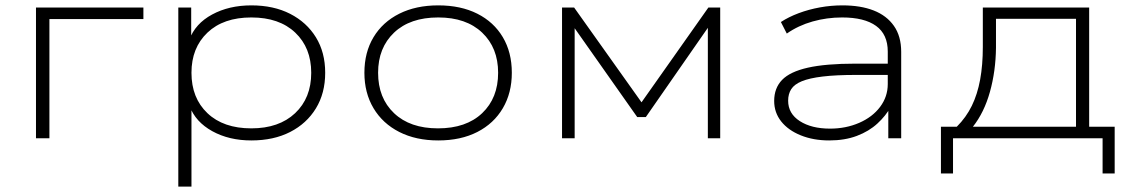

<svg xmlns="http://www.w3.org/2000/svg" viewBox="-20 -515 4217 715"><path d="M114 0V-487H514V-444H164V0Z M644 180V-487H692V-367H685Q707 -427 770 -461Q833 -495 916 -495Q999 -495 1060.5 -463.5Q1122 -432 1156.5 -376Q1191 -320 1191 -244Q1191 -168 1156.5 -111.5Q1122 -55 1060.5 -23.5Q999 8 916 8Q833 8 770.5 -26.5Q708 -61 686 -120H693V180ZM916 -37Q1019 -37 1079 -93.5Q1139 -150 1139 -244Q1139 -337 1079.5 -393.5Q1020 -450 916 -450Q812 -450 752.5 -393.5Q693 -337 693 -244Q693 -150 752.5 -93.5Q812 -37 916 -37Z M1612 8Q1529 8 1467 -23.5Q1405 -55 1371 -112Q1337 -169 1337 -244Q1337 -320 1371 -376.5Q1405 -433 1467 -464Q1529 -495 1612 -495Q1696 -495 1757.5 -464Q1819 -433 1852.5 -376.5Q1886 -320 1886 -244Q1886 -169 1852.5 -112Q1819 -55 1757.5 -23.5Q1696 8 1612 8ZM1611 -37Q1716 -37 1775.5 -93.5Q1835 -150 1835 -244Q1835 -337 1775.5 -393.5Q1716 -450 1612 -450Q1507 -450 1447.5 -393.5Q1388 -337 1388 -244Q1388 -150 1447.5 -93.5Q1507 -37 1611 -37Z M2073 0V-487H2118L2369 -134L2618 -487H2662V0H2616V-433H2631L2385 -79H2353L2103 -434H2120V0Z M3068 8Q3009 8 2962 -11Q2915 -30 2889 -63Q2863 -96 2863 -139Q2863 -187 2892.5 -217.5Q2922 -248 2988.5 -263Q3055 -278 3166 -278H3301V-236H3169Q3093 -236 3043.5 -230Q2994 -224 2966 -212.5Q2938 -201 2926.5 -183Q2915 -165 2915 -140Q2915 -92 2958.5 -64Q3002 -36 3071 -36Q3130 -36 3179.5 -57.5Q3229 -79 3257.5 -117Q3286 -155 3286 -202V-323Q3286 -387 3242.5 -418.5Q3199 -450 3116 -450Q3059 -450 3006 -435Q2953 -420 2910 -390L2888 -433Q2917 -452 2954.5 -466Q2992 -480 3033.5 -487.5Q3075 -495 3117 -495Q3185 -495 3233.5 -476Q3282 -457 3309 -418.5Q3336 -380 3336 -322V0H3288V-116L3297 -117Q3279 -84 3247.5 -55Q3216 -26 3171 -9Q3126 8 3068 8Z M3484 131V-43H3543Q3578 -78 3599 -121Q3620 -164 3630 -218.5Q3640 -273 3640 -340V-487H4036V-43H4131V131H4086V0H3529V131ZM3603 -43H3987V-445H3689V-337Q3688 -250 3666.5 -173Q3645 -96 3603 -43Z"/></svg>

Font: Nunito Sans 10pt Expanded ExtraLight
Style: Regular
Weight: 250
Width: 7
Designer: Vernon Adams
Foundry: Vernon Adams
Version: Version 3.101;gftools[0.9.27]